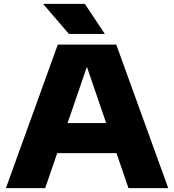

<svg xmlns="http://www.w3.org/2000/svg" viewBox="-20 -970 898 990"><path d="M642.5 0 580.5 -180.5H275L213 0H10.5L278 -740H579.5L847.5 0ZM328.5 -335.5H527.5L428 -625.5ZM335.5 -795 202 -950H417.5L520.5 -795Z"/></svg>

Font: Encode Sans Expanded ExtraBold
Style: Regular
Weight: 800
Width: 7
Designer: Multiple Designers
Foundry: Impallari Type
Version: Version 2.000